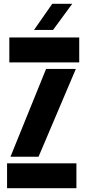

<svg xmlns="http://www.w3.org/2000/svg" viewBox="-20 -999 458 1019"><path d="M17.5 0V-132H385.5V0ZM29.5 -668V-800H400.5V-668ZM35.5 -167 224.5 -633H382.5L184.5 -167ZM160.5 -840 257.5 -979H363.5L261.5 -840Z"/></svg>

Font: Big Shoulders Stencil Display Thin Black
Style: Regular
Weight: 900
Version: Version 2.001